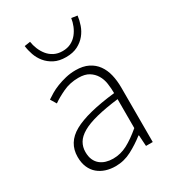

<svg xmlns="http://www.w3.org/2000/svg" viewBox="-178 -824 847 937"><g transform="rotate(-30 245.5 -355.5)"><path d="M197 12Q168 12 143 4Q118 -4 99 -20Q80 -36 69 -61Q58 -86 58 -120Q58 -200 132.5 -241.5Q207 -283 368 -301Q368 -328 364 -355.5Q360 -383 347 -404.5Q334 -426 312 -439.5Q290 -453 254 -453Q206 -453 166 -434Q126 -415 101 -397L81 -430Q94 -439 112.5 -450Q131 -461 154 -470Q177 -479 204 -485.5Q231 -492 260 -492Q302 -492 331 -477.5Q360 -463 378 -438Q396 -413 404 -379.5Q412 -346 412 -307V0H374L370 -62H367Q330 -33 287.5 -10.5Q245 12 197 12ZM205 -26Q247 -26 285 -46Q323 -66 368 -104V-267Q294 -258 243 -245Q192 -232 161 -214Q130 -196 116.5 -173Q103 -150 103 -122Q103 -96 111 -78Q119 -60 133 -48.5Q147 -37 165.5 -31.5Q184 -26 205 -26ZM254 -570Q215 -570 188 -584Q161 -598 143.5 -619.5Q126 -641 117 -667Q108 -693 105 -718L138 -723Q141 -702 149.5 -681Q158 -660 172 -642.5Q186 -625 206.5 -614.5Q227 -604 254 -604Q281 -604 301.5 -614.5Q322 -625 336 -642.5Q350 -660 358.5 -681Q367 -702 370 -723L403 -718Q400 -693 391 -667Q382 -641 364.5 -619.5Q347 -598 320 -584Q293 -570 254 -570Z"/></g></svg>

Font: Giro Light
Style: Regular
Weight: 300
Designer: Paul D. Hunt
Foundry: Adobe Systems Incorporated
Version: Version 1.000;PS 1.0;hotconv 1.0.88;makeotf.lib2.5.647800